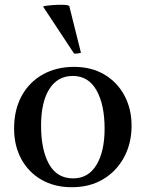

<svg xmlns="http://www.w3.org/2000/svg" viewBox="-20 -772 611 804"><path d="M281 12Q208 12 153.5 -19.5Q99 -51 69 -106.5Q39 -162 39 -234Q39 -312 70.5 -370Q102 -428 159 -460Q216 -492 290 -492Q363 -492 417 -460Q471 -428 501 -372Q531 -316 531 -245Q531 -172 499.5 -113.5Q468 -55 412 -21.5Q356 12 281 12ZM152 -246Q152 -144 185.5 -84.5Q219 -25 286 -25Q350 -25 384 -81.5Q418 -138 418 -233Q418 -334 384 -394Q350 -454 285 -454Q221 -454 186.5 -399Q152 -344 152 -246ZM162 -742V-746Q197 -752 236 -752Q265 -752 270 -747L319 -551Q313 -549 304 -548Q295 -547 290 -548Z"/></svg>

Font: Tiro Devanagari Sanskrit
Style: Regular
Weight: 400
Designer: Devanagari: John Hudson & Fiona Ross. Latin: John Hudson.
Foundry: Tiro Typeworks Ltd.
Version: Version 1.52